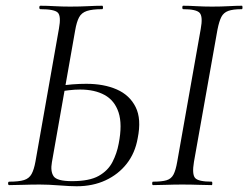

<svg xmlns="http://www.w3.org/2000/svg" viewBox="-20 -645 865 669"><path d="M247 4Q224.4 4 186.3 1Q148.2 -2 119 -2Q88.4 -2 60.6 -1Q32.8 0 12.2 0Q8.2 0 8.2 -6Q8.2 -12 12.2 -12Q45.8 -12 63.7 -17.6Q81.6 -23.2 90.1 -38.8Q98.6 -54.4 103.6 -82.4L185.4 -545.4Q193.4 -588.6 181.6 -600.8Q169.8 -613 121 -613Q117 -613 117 -619Q117 -625 121 -625Q144 -625 169.8 -623.5Q195.6 -622 224.2 -622Q258.2 -622 286.6 -623.5Q315 -625 336 -625Q339 -625 339 -619Q339 -613 336 -613Q301.6 -613 282.8 -606.8Q264 -600.6 255.5 -584.6Q247 -568.6 242 -539.6L160.8 -79.4Q155.2 -48 166.8 -30.9Q178.4 -13.8 231 -13.8Q291.4 -13.8 323.9 -32.1Q356.4 -50.4 371.9 -80.6Q387.4 -110.8 393.6 -144.6Q406.8 -212 393.1 -253.4Q379.4 -294.8 344.7 -313.9Q310 -333 259.2 -333Q240 -333 220.4 -330.6Q200.8 -328.2 180.2 -325.4L181 -344.8Q208 -349.2 232.7 -351.1Q257.4 -353 280.6 -353Q342.2 -353 387 -333.3Q431.8 -313.6 452.6 -272Q473.4 -230.4 459.8 -163.4Q450.8 -111.8 421.6 -74.6Q392.4 -37.4 347.8 -16.7Q303.2 4 247 4ZM513.2 0Q510.2 0 510.2 -6Q510.2 -12 513.2 -12Q544.2 -12 560.5 -17Q576.8 -22 584.6 -37Q592.4 -52 597.4 -81L679.4 -544Q687.4 -587 675.8 -600Q664.2 -613 618.2 -613Q615.2 -613 615.2 -619Q615.2 -625 618.2 -625Q638.8 -625 664.4 -623.5Q690 -622 718.6 -622Q751.2 -622 777.2 -623.5Q803.2 -625 822.8 -625Q825 -625 825 -619Q825 -613 822.8 -613Q791.8 -613 775.4 -607Q759 -601 751.3 -586Q743.6 -571 737.8 -542L655.8 -81Q648.6 -38 659.7 -25Q670.8 -12 717.8 -12Q719.8 -12 719.8 -6Q719.8 0 717.8 0Q697.4 0 671.8 -1Q646.2 -2 614.6 -2Q586 -2 559.9 -1Q533.8 0 513.2 0Z"/></svg>

Font: Cormorant Garamond Light
Style: Italic
Weight: 300
Italic angle: -10°
Designer: Christian Thalmann (Catharsis Fonts)
Foundry: Catharsis Fonts
Version: Version 4.001